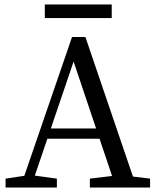

<svg xmlns="http://www.w3.org/2000/svg" viewBox="-20 -841 703 861"><path d="M5 0H235V-40L125 -55H105L5 -40V0ZM71 0H118L310 -565L500 0H593L363 -675H303L71 0ZM170 -219H472L456 -265H186L170 -219ZM383 0H653V-40L529 -55H509L383 -40V0ZM181 -760H481V-821H181V-760Z"/></svg>

Font: Source Serif Variable
Style: Regular
Weight: 389
Designer: Frank Grießhammer
Foundry: Adobe Systems Incorporated
Version: Version 3.001;hotconv 1.0.111;makeotfexe 2.5.65597